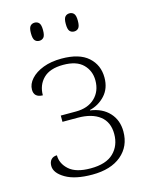

<svg xmlns="http://www.w3.org/2000/svg" viewBox="-114 -809 678 889"><g transform="rotate(-15 225.5 -364.5)"><path d="M217 10Q135 10 89 -17Q43 -44 43 -78Q43 -97 53 -108Q63 -119 81 -119Q81 -79 114 -49.5Q147 -20 217 -20Q291 -20 327 -55Q363 -90 363 -146Q363 -203 325 -232.5Q287 -262 219 -262H146V-292H219Q276 -292 309.5 -324Q343 -356 343 -408Q343 -454 312 -485Q281 -516 217 -516Q153 -516 121.5 -484.5Q90 -453 90 -404Q48 -405 48 -442Q48 -469 69.5 -493Q91 -517 129 -531.5Q167 -546 217 -546Q302 -546 344.5 -508Q387 -470 387 -410Q387 -358 356.5 -325Q326 -292 283 -282V-280Q341 -272 374 -236Q407 -200 407 -146Q407 -75 356.5 -32.5Q306 10 217 10ZM307 -652Q294 -652 286 -661Q278 -670 278 -696Q278 -721 286 -730Q294 -739 307 -739Q320 -739 328 -730Q336 -721 336 -696Q336 -670 328 -661Q320 -652 307 -652ZM140 -652Q127 -652 119 -661Q111 -670 111 -696Q111 -721 119 -730Q127 -739 140 -739Q153 -739 161 -730Q169 -721 169 -696Q169 -670 161 -661Q153 -652 140 -652Z"/></g></svg>

Font: Noto Serif ExtraLight
Style: Regular
Weight: 200
Designer: Monotype Design Team
Foundry: Monotype Imaging Inc.
Version: Version 2.015; ttfautohint (v1.8.4.7-5d5b)